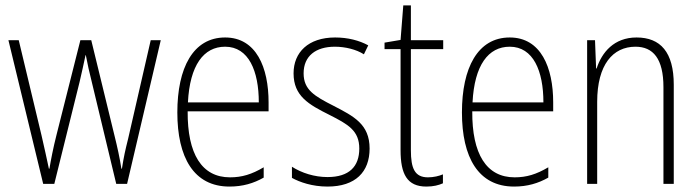

<svg xmlns="http://www.w3.org/2000/svg" viewBox="-20 -677 2573 707"><path d="M318 -375 408 0H448L572 -529H535L452 -167C441 -123 436 -101 429 -56H427C421 -95 412 -136 402 -176L316 -529H276L188 -180C176 -133 167 -86 162 -56H160C152 -93 144 -131 133 -178L49 -529H11L139 0H180L273 -375C281 -408 288 -442 295 -474H296C302 -442 309 -410 318 -375Z M809 -539C691 -539 633 -427 633 -263C633 -98 693 10 825 10C874 10 914 -2 951 -23V-61C907 -35 871 -24 827 -24C723 -24 670 -110 671 -267H969V-300C969 -428 924 -539 809 -539ZM809 -505C896 -505 933 -415 933 -300H672C679 -437 730 -505 809 -505Z M1341 -130C1341 -220 1282 -249 1209 -287C1138 -323 1098 -346 1098 -407C1098 -471 1143 -505 1213 -505C1251 -505 1292 -495 1320 -477L1336 -510C1303 -528 1261 -539 1214 -539C1115 -539 1061 -484 1061 -407C1061 -323 1117 -292 1193 -254C1262 -219 1303 -196 1303 -130C1303 -64 1266 -25 1186 -25C1138 -25 1091 -40 1055 -63V-22C1084 -6 1130 10 1186 10C1289 10 1341 -44 1341 -130Z M1556 -24C1507 -24 1493 -57 1493 -124V-496H1612V-529H1493V-657H1465L1455 -530L1396 -520V-496H1455V-124C1455 -36 1479 10 1550 10C1576 10 1595 5 1611 -2V-35C1597 -29 1577 -24 1556 -24Z M1857 -539C1739 -539 1681 -427 1681 -263C1681 -98 1741 10 1873 10C1922 10 1962 -2 1999 -23V-61C1955 -35 1919 -24 1875 -24C1771 -24 1718 -110 1719 -267H2017V-300C2017 -428 1972 -539 1857 -539ZM1857 -505C1944 -505 1981 -415 1981 -300H1720C1727 -437 1778 -505 1857 -505Z M2324 -539C2241 -539 2196 -484 2177 -425H2175L2171 -529H2142V0H2179V-302C2179 -439 2237 -505 2320 -505C2385 -505 2423 -461 2423 -356V0H2461V-365C2461 -485 2412 -539 2324 -539Z"/></svg>

Font: Noto Sans Sinhala UI Condensed ExtraLight
Style: Regular
Weight: 200
Width: 3
Designer: Jelle Bosma - Monotype Design Team
Foundry: Monotype Imaging Inc.
Version: Version 2.006